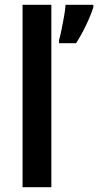

<svg xmlns="http://www.w3.org/2000/svg" viewBox="-20 -831 409 800"><path d="M194 -51H74V-811H194ZM369 -801Q359 -769 339 -727Q319 -685 297 -651H226V-663Q231 -681 236.5 -708Q242 -735 247 -763Q252 -791 253 -811H369Z"/></svg>

Font: Noto Sans Tamil UI SemiCondensed SemiBold
Style: Regular
Weight: 600
Width: 4
Designer: Jelle Bosma - Monotype Design Team
Foundry: Monotype Imaging Inc.
Version: Version 2.004; ttfautohint (v1.8.4.7-5d5b)